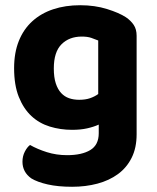

<svg xmlns="http://www.w3.org/2000/svg" viewBox="-20 -516 600 735"><path d="M358 -39Q338 -30 313 -24.5Q288 -19 256 -19Q211 -19 170.5 -31.5Q130 -44 100 -72Q70 -100 52 -145Q34 -190 34 -255Q34 -314 52 -359Q70 -404 103.5 -434.5Q137 -465 183.5 -480.5Q230 -496 287 -496Q343 -496 389.5 -481.5Q436 -467 462 -450Q481 -437 492 -420.5Q503 -404 503 -379V-2Q503 50 484 88Q465 126 431.5 150.5Q398 175 353 187Q308 199 256 199Q202 199 162.5 190Q123 181 100 167Q66 143 66 103Q66 82 75 64.5Q84 47 95 39Q123 55 159.5 66.5Q196 78 237 78Q293 78 325.5 58.5Q358 39 358 -6ZM283 -134Q307 -134 324.5 -140Q342 -146 356 -156V-361Q344 -366 329.5 -371Q315 -376 293 -376Q245 -376 215.5 -346.5Q186 -317 186 -254Q186 -220 193.5 -197Q201 -174 214 -160Q227 -146 244.5 -140Q262 -134 283 -134Z"/></svg>

Font: Baloo Da 2
Style: Bold
Weight: 700
Designer: Noopur Datye, Sulekha Rajkumar and Ek Type
Foundry: Ek Type
Version: Version 1.640;hotconv 1.0.111;makeotfexe 2.5.65597; ttfautoh